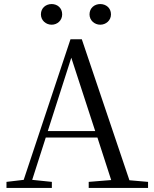

<svg xmlns="http://www.w3.org/2000/svg" viewBox="-20 -928 758 948"><path d="M235 -806C263 -806 287 -827 287 -857C287 -889 263 -908 235 -908C207 -908 182 -889 182 -857C182 -827 207 -806 235 -806ZM475 -806C503 -806 528 -827 528 -857C528 -889 503 -908 475 -908C447 -908 422 -889 422 -857C422 -827 447 -806 475 -806ZM332 -643 450 -281H216ZM418 0H711V-30L619 -38L384 -734H328L97 -40L12 -30V0H236V-30L139 -40L206 -249H461L529 -39L418 -30Z"/></svg>

Font: Noto Serif CJK KR
Style: Regular
Weight: 400
Designer: Ryoko NISHIZUKA 西塚涼子 (kana & ideographs); Frank Grießhammer (Latin, Greek & Cyrillic); Wenlong ZHANG 张文龙 (bopomofo); San
Foundry: Adobe
Version: Version 2.001;hotconv 1.1.0;makeotfexe 2.6.0